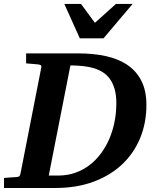

<svg xmlns="http://www.w3.org/2000/svg" viewBox="-35 -937 768 957"><path d="M544.9 -422.9Q544.9 -463.9 536.1 -493.7Q527.3 -523.4 512.2 -544.2Q497.1 -564.9 476.3 -577.6Q455.6 -590.3 431.6 -597.4Q407.7 -604.5 381.8 -607.2Q356 -609.9 330.1 -610.8H315.9L208 -62H258.8Q302.7 -62.5 341.1 -76.2Q379.4 -89.8 411.1 -114Q442.9 -138.2 467.8 -171.6Q492.7 -205.1 509.8 -244.9Q526.9 -284.7 535.9 -329.8Q544.9 -375 544.9 -422.9ZM694.8 -414.1Q694.8 -324.7 663.6 -248.8Q632.3 -172.9 573.7 -117.7Q515.1 -62.5 430.9 -31.2Q346.7 0 241.2 0H-15.1V-49.8Q-3.9 -50.8 6.8 -51.8Q17.6 -52.7 25.9 -53.2Q35.6 -53.7 44.9 -54.2Q57.1 -55.2 60.8 -57.9Q64.5 -60.5 66.9 -70.8L170.9 -601.1Q172.4 -609.9 167.2 -612.5Q162.1 -615.2 152.8 -616.2Q143.6 -616.7 134.3 -617.7Q126 -618.7 115.7 -619.4Q105.5 -620.1 95.2 -621.1V-670.9H355Q432.6 -670.9 495.4 -656.7Q558.1 -642.6 602.5 -611.6Q647 -580.6 670.9 -531.7Q694.8 -482.9 694.8 -414.1ZM481 -746.1H362.8L285.6 -917.5H368.7L438 -823.2L543 -917.5H626Z"/></svg>

Font: Charis SIL Am
Style: Bold Italic
Weight: 700
Italic angle: -11°
Foundry: SIL International
Version: Version 5.000